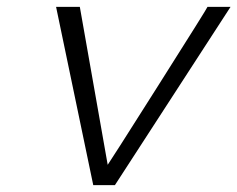

<svg xmlns="http://www.w3.org/2000/svg" viewBox="-20 -538 690 558"><path d="M143 -518H212L293 -59Q294 -59 439 -288Q584 -517 583 -518H650L314 0H251Z"/></svg>

Font: Afta sans
Style: Italic
Weight: 400
Italic angle: -12°
Designer: par.qink
Foundry: Oriol Esparraguera Font
Version: Version 1.000